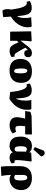

<svg xmlns="http://www.w3.org/2000/svg" viewBox="1766 -2650 1110 4683"><g transform="rotate(90 2321.5 -308.0)"><path d="M231 186Q216 154 209.5 128.5Q203 103 202 77.5Q201 52 204 26Q207 0 213 -30Q200 -125 184.5 -196Q169 -267 149.5 -314.5Q130 -362 106.5 -385Q83 -408 56 -408Q39 -408 21 -402L5 -478Q33 -499 79.5 -513Q126 -527 170 -527Q221 -527 257 -510Q293 -493 316 -452.5Q339 -412 352 -344Q365 -276 372 -174H375Q386 -188 394 -207Q402 -226 407.5 -249.5Q413 -273 415.5 -300.5Q418 -328 418 -360Q418 -413 414 -448.5Q410 -484 399 -513L615 -525L634 -514Q639 -504 642 -482Q645 -460 645 -430Q645 -350 614 -274Q583 -198 524.5 -132.5Q466 -67 383 -16Q385 -3 387 20.5Q389 44 391 72Q393 100 394.5 125.5Q396 151 396 168Q388 172 358.5 176Q329 180 293.5 183Q258 186 231 186Z M1230 13Q1184 13 1153.5 2Q1123 -9 1099.5 -37.5Q1076 -66 1051 -115Q1043 -133 1036 -148.5Q1029 -164 1022.5 -179.5Q1016 -195 1010 -210L974 -161V0H752L743 -513L970 -525L989 -514Q984 -472 980.5 -435.5Q977 -399 975 -367.5Q973 -336 972 -307.5Q971 -279 971 -251L1100 -418Q1133 -461 1160 -485.5Q1187 -510 1214 -520.5Q1241 -531 1273 -531Q1322 -531 1348.5 -506.5Q1375 -482 1375 -437Q1375 -394 1349.5 -368.5Q1324 -343 1281 -343Q1242 -343 1220 -367Q1198 -391 1205 -425Q1198 -425 1192 -423Q1186 -421 1180 -416Q1174 -411 1166 -400L1142 -372Q1158 -342 1173 -313.5Q1188 -285 1204.5 -256.5Q1221 -228 1241 -195Q1265 -156 1278.5 -137Q1292 -118 1303.5 -112Q1315 -106 1330 -106Q1337 -106 1342.5 -107.5Q1348 -109 1357 -112L1373 -37Q1354 -22 1330 -10.5Q1306 1 1280 7Q1254 13 1230 13Z M1699 14Q1607 14 1544 -16Q1481 -46 1449 -105.5Q1417 -165 1417 -251Q1417 -342 1452 -404Q1487 -466 1555 -498.5Q1623 -531 1722 -531Q1812 -531 1874.5 -501Q1937 -471 1968.5 -412.5Q2000 -354 2000 -268Q2000 -177 1965.5 -114Q1931 -51 1864 -18.5Q1797 14 1699 14ZM1713 -99Q1744 -99 1756 -132.5Q1768 -166 1768 -251Q1768 -310 1762 -346.5Q1756 -383 1742 -400.5Q1728 -418 1707 -418Q1678 -418 1663.5 -385.5Q1649 -353 1649 -285Q1649 -181 1663 -140Q1677 -99 1713 -99Z M2391 18 2224 0Q2215 -100 2200 -176Q2185 -252 2165 -303.5Q2145 -355 2121 -381.5Q2097 -408 2068 -408Q2051 -408 2033 -402L2017 -478Q2045 -499 2091.5 -513Q2138 -527 2181 -527Q2235 -527 2271 -509.5Q2307 -492 2329.5 -449Q2352 -406 2364.5 -331.5Q2377 -257 2383 -143H2386Q2399 -158 2409.5 -195Q2420 -232 2427 -280Q2434 -328 2434 -375Q2434 -418 2429.5 -456.5Q2425 -495 2417 -517H2630L2649 -506Q2654 -488 2655.5 -465.5Q2657 -443 2657 -407Q2657 -323 2626 -245.5Q2595 -168 2535.5 -101Q2476 -34 2391 18Z M3039 14Q2940 14 2889 -31Q2838 -76 2838 -163Q2838 -180 2839.5 -198.5Q2841 -217 2845.5 -241Q2850 -265 2856 -295.5Q2862 -326 2871 -366H2687L2707 -492Q2719 -498 2734 -503Q2749 -508 2765.5 -512.5Q2782 -517 2798 -519.5Q2814 -522 2827 -523L3259 -531V-377L3240 -366H3059Q3056 -343 3054.5 -327Q3053 -311 3052 -298.5Q3051 -286 3050 -274.5Q3049 -263 3049 -252.5Q3049 -242 3049 -228Q3049 -173 3064 -150Q3079 -127 3115 -127Q3135 -127 3153.5 -132Q3172 -137 3191 -148L3234 -63Q3202 -28 3148.5 -7Q3095 14 3039 14Z M3539 14Q3463 14 3412.5 -16Q3362 -46 3336.5 -106Q3311 -166 3311 -255Q3311 -384 3372.5 -457.5Q3434 -531 3542 -531Q3596 -531 3630.5 -516Q3665 -501 3693 -466H3695L3702 -513L3902 -525L3920 -514Q3910 -449 3903.5 -396Q3897 -343 3892.5 -298.5Q3888 -254 3886 -217.5Q3884 -181 3884 -149Q3884 -134 3887.5 -124.5Q3891 -115 3899 -110Q3907 -105 3919 -105Q3929 -105 3936 -106.5Q3943 -108 3951 -111L3967 -35Q3939 -13 3899.5 0.5Q3860 14 3820 14Q3773 14 3738.5 -7Q3704 -28 3694 -64H3693Q3679 -40 3656 -22.5Q3633 -5 3603 4.5Q3573 14 3539 14ZM3619 -109Q3639 -109 3652.5 -121Q3666 -133 3676 -159Q3676 -197 3676 -227.5Q3676 -258 3676.5 -284.5Q3677 -311 3678 -335Q3679 -359 3680 -382Q3667 -394 3651.5 -400.5Q3636 -407 3619 -407Q3594 -407 3578 -392Q3562 -377 3554 -345.5Q3546 -314 3546 -263Q3546 -207 3553 -173.5Q3560 -140 3576.5 -124.5Q3593 -109 3619 -109ZM3625 -567 3568 -602 3635 -775Q3650 -813 3667 -828Q3684 -843 3712 -843Q3737 -843 3757.5 -826Q3778 -809 3792 -777V-752Z M4061 227 4041 216Q4039 195 4036.5 155Q4034 115 4033 66.5Q4032 18 4032 -28V-238Q4032 -335 4065 -400Q4098 -465 4163.5 -498Q4229 -531 4325 -531Q4461 -531 4538.5 -460.5Q4616 -390 4616 -267Q4616 -185 4581.5 -121.5Q4547 -58 4486 -22Q4425 14 4346 14Q4325 14 4310 10.5Q4295 7 4281 -1Q4267 -9 4248 -21H4247Q4248 17 4249.5 48.5Q4251 80 4254 108Q4257 136 4262 162Q4267 188 4273 214ZM4307 -100Q4335 -100 4351 -116.5Q4367 -133 4374 -169.5Q4381 -206 4381 -267Q4381 -346 4364.5 -382Q4348 -418 4313 -418Q4282 -418 4264.5 -392.5Q4247 -367 4247 -322V-120Q4257 -114 4267 -109.5Q4277 -105 4287.5 -102.5Q4298 -100 4307 -100Z"/></g></svg>

Font: Literata Black
Style: Regular
Weight: 900
Designer: Latin by Veronika Burian and Jose Scaglione. Greek by Irene Vlachou. Cyrillic by Vera Evstafieva.
Foundry: TypeTogether
Version: Version 3.103;gftools[0.9.29]